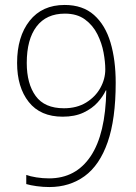

<svg xmlns="http://www.w3.org/2000/svg" viewBox="-20 -744 548 775"><path d="M447 -410Q447 -263 414.5 -170Q382 -77 321.5 -33Q261 11 179 11Q154 11 128.5 7.5Q103 4 86 -1V-38Q102 -32 127 -28Q152 -24 178 -24Q286 -24 346 -113.5Q406 -203 409 -379H407Q396 -355 374 -330.5Q352 -306 317 -289.5Q282 -273 233 -273Q143 -273 96 -332.5Q49 -392 49 -490Q49 -596 99.5 -660Q150 -724 241 -724Q314 -724 359.5 -683.5Q405 -643 426 -572.5Q447 -502 447 -410ZM242 -689Q167 -689 127.5 -637Q88 -585 88 -490Q88 -406 124 -356.5Q160 -307 238 -307Q290 -307 327.5 -330Q365 -353 385 -389Q405 -425 405 -464Q405 -494 398 -532Q391 -570 373 -606Q355 -642 323 -665.5Q291 -689 242 -689Z"/></svg>

Font: Noto Sans Lao Looped SemiCondensed ExtraLight
Style: Regular
Weight: 200
Width: 4
Designer: Mark Frömberg, Ben Mitchell
Foundry: The Fontpad Ltd
Version: Version 1.002; ttfautohint (v1.8.4.7-5d5b)